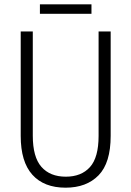

<svg xmlns="http://www.w3.org/2000/svg" viewBox="-20 -860 609 890"><path d="M493 -230Q493 -105 437 -47.5Q381 10 284 10Q184 10 130 -50Q76 -110 76 -230V-714H132V-231Q132 -132 172 -86.5Q212 -41 285 -41Q357 -41 397 -85.5Q437 -130 437 -230V-714H493ZM404 -840V-796H165V-840Z"/></svg>

Font: Noto Sans Lao UI Cond Light
Style: Regular
Weight: 300
Width: 3
Designer: Monotype Design Team
Foundry: Monotype Imaging Inc.
Version: Version 2.000; ttfautohint (v1.8.4.7-5d5b)